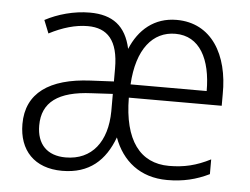

<svg xmlns="http://www.w3.org/2000/svg" viewBox="-44 -596 862 661"><g transform="rotate(5 386.5 -266.0)"><path d="M541 -542C464 -542 411 -496 383 -428C366 -506 320 -541 241 -541C186 -541 130 -525 87 -502L105 -457C151 -481 196 -494 238 -494C306 -494 344 -454 344 -357V-312L263 -308C122 -301 43 -246 43 -139C43 -48 97 10 193 10C287 10 341 -40 371 -121C400 -42 462 10 556 10C611 10 656 -1 701 -23V-74C652 -49 610 -39 558 -39C458 -39 401 -114 400 -261H721V-301C723 -437 662 -542 541 -542ZM541 -494C625 -494 665 -417 665 -307H402C409 -430 463 -494 541 -494ZM271 -265 344 -269V-209C343 -104 292 -37 201 -37C137 -37 101 -74 101 -139C101 -219 156 -260 271 -265Z"/></g></svg>

Font: Noto Sans Telugu SemiCondensed Light
Style: Regular
Weight: 300
Width: 4
Designer: Jelle Bosma - Monotype Design Team
Foundry: Monotype Imaging Inc.
Version: Version 2.005